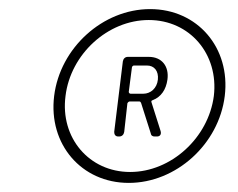

<svg xmlns="http://www.w3.org/2000/svg" viewBox="-20 -736 523 422"><path d="M310 -716C206 -716 112 -631 99 -525C86 -419 159 -334 263 -334C367 -334 461 -419 474 -525C487 -631 414 -716 310 -716ZM266 -358C176 -358 112 -433 124 -525C135 -617 217 -692 307 -692C397 -692 461 -617 450 -525C438 -433 356 -358 266 -358ZM348 -561C352 -590 336 -611 307 -611H261C255 -611 251 -607 250 -601L231 -446C231 -440 234 -436 240 -436H242C248 -436 252 -440 253 -446L260 -509C261 -511 263 -513 265 -513H286C288 -513 289 -512 290 -510L311 -444C312 -438 315 -436 320 -436H325C332 -436 335 -441 333 -448L313 -511C312 -514 313 -515 316 -516C334 -523 345 -539 348 -561ZM274 -592H303C319 -592 329 -580 327 -561C325 -542 311 -530 295 -530H267C265 -530 263 -532 263 -534L270 -588C270 -590 273 -592 274 -592Z"/></svg>

Font: Barlow Thin
Style: Italic
Weight: 250
Italic angle: -7°
Designer: Jeremy Tribby
Foundry: Tribby Type
Version: Version 1.422;hotconv 1.0.109;makeotfexe 2.5.65596